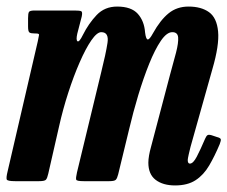

<svg xmlns="http://www.w3.org/2000/svg" viewBox="-29 -552 693 585"><path d="M76.5 -520H197.5Q214 -520 218.5 -517.8Q223 -515.5 220 -501.5L206.5 -449.5Q202 -429.5 207.2 -426.2Q212.5 -423 223.5 -445.5Q241 -480.5 265.5 -506.2Q290 -532 328 -532Q371 -532 390.8 -510Q410.5 -488 413 -453.5Q415.5 -432.5 421 -431.8Q426.5 -431 437 -450.5Q459.5 -491 484.8 -511.5Q510 -532 545.5 -532Q584 -532 607.8 -515Q631.5 -498 635.5 -456.2Q639.5 -414.5 618 -341L551.5 -104.5Q549.5 -97 546.2 -82.5Q543 -68 543 -64.5Q543 -53.5 549.5 -53.5Q559.5 -53.5 570.5 -74.5Q581.5 -95.5 596 -129.5Q599.5 -137.5 603 -140Q606.5 -142.5 615.5 -140L632 -134.5Q642 -132 643.5 -128.2Q645 -124.5 640.5 -113Q625 -76 608.2 -47.5Q591.5 -19 567 -3Q542.5 13 504.5 13Q467.5 13 445.2 -4Q423 -21 423 -56.5Q423 -66 425.2 -78.8Q427.5 -91.5 430.5 -102L489 -324Q500 -363 507.5 -392.2Q515 -421.5 513.8 -437.8Q512.5 -454 496 -454Q479 -454 461 -427.5Q443 -401 425.5 -357.5Q408 -314 392.2 -261.8Q376.5 -209.5 364.5 -158.5L331 -20.5Q328 -8.5 323.8 -4.2Q319.5 0 304 0H226Q205 0 203.2 -4.5Q201.5 -9 205.5 -26.5L279.5 -332.5Q293.5 -388.5 298.5 -421.2Q303.5 -454 279.5 -454Q266.5 -454 249.2 -429Q232 -404 213.8 -362.2Q195.5 -320.5 179 -269.5Q162.5 -218.5 151 -167L118 -22.5Q115 -9 111 -4.5Q107 0 90 0H17Q-6.5 0 -8.5 -5.2Q-10.5 -10.5 -6 -29L86 -425.5Q89.5 -441.5 90 -445.8Q90.5 -450 80.5 -450H78Q65 -450 60.8 -453Q56.5 -456 56.5 -471V-496.5Q56.5 -511 59.2 -515.5Q62 -520 76.5 -520Z"/></svg>

Font: Besley* Condensed Semi
Style: Italic
Weight: 600
Width: 3
Italic angle: -13°
Designer: Owen Earl
Foundry: indestructible type*
Version: Version 3.000; ttfautohint (v1.8.3)